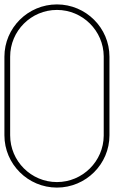

<svg xmlns="http://www.w3.org/2000/svg" viewBox="-20 -835 595 870"><path d="M0 -578V-222C0 -91 107 15 238 15C369 15 476 -91 476 -222V-578C476 -709 369 -815 238 -815C107 -815 0 -709 0 -578ZM450 -580V-220C449 -104 354 -10 238 -10C121 -10 26 -105 26 -222V-578C26 -695 121 -790 238 -790C354 -790 449 -696 450 -580Z"/></svg>

Font: MintSans
Style: ExtraLight
Weight: 200
Version: Version 1.0